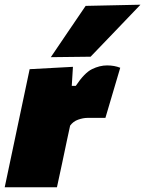

<svg xmlns="http://www.w3.org/2000/svg" viewBox="-38 -796 617 816"><path d="M-18 0Q-7 -51.5 3.2 -100.5Q13.5 -149.5 27 -213L37.5 -263Q50 -322.5 62.5 -381.2Q75 -440 88 -502L272 -512L267 -431H284Q321 -486.5 353.2 -502.2Q385.5 -518 417 -518Q448 -518 473 -508L410 -295H334Q315.5 -295 294.2 -287.5Q273 -280 260 -262L246.5 -199.5Q235.5 -146.5 225.5 -99.8Q215.5 -53 204 0ZM178 -553Q215 -608 252 -662.2Q289 -716.5 326 -771L559 -776Q504 -718.5 450.8 -663Q397.5 -607.5 347 -555Z"/></svg>

Font: Commissioner Black
Style: Italic
Weight: 900
Italic angle: -12°
Designer: Kostas Bartsokas
Foundry: Kostas Bartsokas
Version: Version 1.000; ttfautohint (v1.8.3)